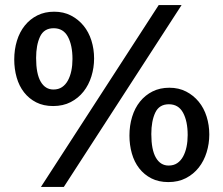

<svg xmlns="http://www.w3.org/2000/svg" viewBox="-20 -711 878 755"><path d="M231 24H141L604 -691H694ZM193 -665Q230 -665 259 -650Q288 -635 308.5 -610Q329 -585 339.5 -551.5Q350 -518 350 -481Q350 -445 339.5 -411Q329 -377 308.5 -351Q288 -325 258 -309.5Q228 -294 189 -294Q151 -294 122.5 -308.5Q94 -323 74.5 -348Q55 -373 45.5 -406.5Q36 -440 36 -477Q36 -516 46.5 -550.5Q57 -585 77.5 -610.5Q98 -636 127 -650.5Q156 -665 193 -665ZM190 -359Q210 -359 224 -368.5Q238 -378 247 -394.5Q256 -411 260.5 -432.5Q265 -454 265 -479Q265 -533 247 -566.5Q229 -600 191 -600Q153 -600 137.5 -567Q122 -534 122 -483Q122 -421 140 -390Q158 -359 190 -359ZM646 -366Q683 -366 712 -351Q741 -336 761.5 -311Q782 -286 792.5 -252.5Q803 -219 803 -182Q803 -146 792.5 -112Q782 -78 761.5 -52Q741 -26 711 -10.5Q681 5 642 5Q604 5 575.5 -9.5Q547 -24 527.5 -49Q508 -74 498.5 -107.5Q489 -141 489 -178Q489 -217 499.5 -251.5Q510 -286 530.5 -311.5Q551 -337 580 -351.5Q609 -366 646 -366ZM643 -60Q663 -60 677 -69.5Q691 -79 700 -95.5Q709 -112 713.5 -133.5Q718 -155 718 -180Q718 -234 700 -267.5Q682 -301 644 -301Q606 -301 590.5 -268Q575 -235 575 -184Q575 -122 593 -91Q611 -60 643 -60Z"/></svg>

Font: Quattrocento Sans
Style: Bold
Weight: 700
Designer: Pablo Impallari
Foundry: Pablo Impallari, Igino Marini, Brenda Gallo
Version: Version 2.000